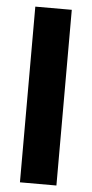

<svg xmlns="http://www.w3.org/2000/svg" viewBox="-53 -760 378 792"><g transform="rotate(5 136.0 -364.0)"><path d="M211.7 -727.5V0H60.7V-727.5Z"/></g></svg>

Font: Inter V
Style: 
Weight: 400
Designer: Rasmus Andersson
Foundry: rsms
Version: Version 4.000;git-a3f224843